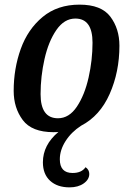

<svg xmlns="http://www.w3.org/2000/svg" viewBox="-20 -550 568 828"><path d="M238 137Q238 196 293 196Q332 196 349 171Q365 182 365 200Q365 224 341 241Q317 258 280 258Q227 258 196 229.5Q165 201 165 150Q165 75 232 19Q225 20 211 20Q117 20 78 -32.5Q39 -85 39 -158Q39 -254 69.5 -339Q100 -424 164 -477Q228 -530 323 -530Q417 -530 456 -478Q495 -426 495 -353Q495 -240 453 -145Q411 -50 330 -8Q288 19 263 58Q238 97 238 137ZM230 -40Q278 -40 311.5 -90Q345 -140 362 -215.5Q379 -291 379 -366Q379 -470 305 -470Q257 -470 223 -420.5Q189 -371 172 -295.5Q155 -220 155 -144Q155 -40 230 -40Z"/></svg>

Font: Sansita SW
Style: Italic
Weight: 400
Italic angle: -11°
Designer: Pablo Cosgaya
Foundry: Omnibus-Type
Version: Version 1.000